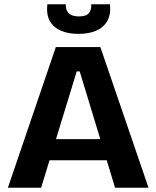

<svg xmlns="http://www.w3.org/2000/svg" viewBox="-20 -881 734 901"><path d="M17 0 242 -660H451L677 0H520L354 -546H340L173 0ZM143 -129V-228H571V-129ZM202 -861H289Q287 -837 301 -820.5Q315 -804 351 -804Q386 -804 398 -820.5Q410 -837 408 -861H496Q501 -813 483.5 -782.5Q466 -752 431.5 -737Q397 -722 348 -722Q299 -722 264.5 -737.5Q230 -753 213.5 -783Q197 -813 202 -861Z"/></svg>

Font: Bricolage Grotesque 48pt Condensed ExtraBold
Style: Bold
Weight: 700
Version: Version 1.000;gftools[0.9.30]